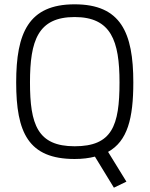

<svg xmlns="http://www.w3.org/2000/svg" viewBox="-20 -727 693 890"><path d="M508 143 566 115 481 -23C571 -73 598 -178 598 -345C598 -576 540 -707 326 -707C112 -707 55 -574 55 -345C55 -113 111 10 326 10C362 10 393 6 420 -1ZM326 -49C154 -49 119 -150 119 -345C119 -539 156 -648 326 -648C495 -648 534 -538 534 -345C534 -143 499 -49 326 -49Z"/></svg>

Font: TitilliumText22L
Style: 250 wt
Weight: 300
Designer: Campivisivi
Foundry: Campivisivi
Version: 1.000